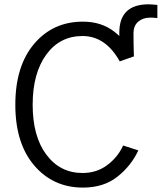

<svg xmlns="http://www.w3.org/2000/svg" viewBox="-20 -849 747 887"><path d="M50.8 0ZM533.2 -590.8Q531.2 -616.2 531.2 -698.2Q531.2 -829.1 667 -829.1Q677.7 -829.1 707 -826.2V-765.6Q689.5 -767.6 673.8 -767.6Q640.6 -767.6 618.7 -749Q596.7 -730.5 596.7 -694.3Q596.7 -644.5 598.6 -589.8ZM50.8 -365.2Q50.8 -543.9 137.7 -646.5Q224.6 -749 363.3 -749Q449.2 -749 509.3 -701.7Q569.3 -654.3 599.6 -588.9L533.2 -565.4Q467.8 -682.6 361.3 -682.6Q255.9 -682.6 193.4 -596.2Q130.9 -509.8 130.9 -365.2Q130.9 -218.8 194.3 -134.3Q257.8 -49.8 361.3 -49.8Q426.8 -49.8 475.6 -86.4Q524.4 -123 548.8 -176.8L619.1 -154.3Q585.9 -83 522.5 -32.7Q459 17.6 363.3 17.6Q225.6 17.6 138.2 -84.5Q50.8 -186.5 50.8 -365.2Z"/></svg>

Font: Batunionen A1
Style: Regular
Weight: 400
Designer: HanYang I&C Co.,Ltd.
Foundry: HanYang I&C Co.,Ltd.
Version: Version 2.50; ttfautohint (v1.6)